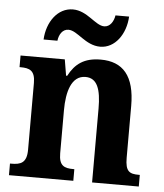

<svg xmlns="http://www.w3.org/2000/svg" viewBox="-54 -808 730 856"><g transform="rotate(5 311.5 -380.5)"><path d="M373 -606C439 -606 486 -672 490 -751H429C425 -724 409 -698 383 -698C343 -698 303 -761 238 -761C170 -761 123 -695 119 -616H181C184 -643 199 -669 226 -669C267 -669 306 -606 373 -606ZM18 0H306V-52H302C261 -52 237 -61 237 -117V-310C237 -392 257 -466 320 -466C373 -466 390 -416 390 -331V0H599V-52H595C553 -52 534 -61 534 -123V-355C534 -490 480 -549 381 -549C307 -549 267 -519 238 -464H233L221 -536H23V-484H27C68 -484 93 -475 93 -419V-121C93 -61 66 -52 24 -52H18Z"/></g></svg>

Font: Noto Serif Georgian SemiCondensed Bold
Style: Regular
Weight: 700
Width: 4
Designer: Monotype Design Team, Akaki Razmadze
Foundry: Google LLC
Version: Version 2.003